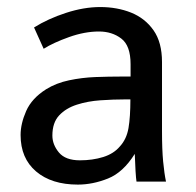

<svg xmlns="http://www.w3.org/2000/svg" viewBox="-20 -508 547 537"><path d="M197.8 8.3Q124 8.3 80.8 -28.6Q37.6 -65.4 37.6 -130.4Q37.6 -162.1 53.2 -197.5Q68.8 -232.9 108.9 -258.3Q137.2 -275.9 173.1 -283.4Q209 -291 246.8 -292.5Q284.7 -293.9 318.8 -293.9H345.2V-328.6Q345.2 -380.4 319.3 -400.1Q293.5 -419.9 256.8 -419.9Q216.8 -419.9 173.1 -404.3Q129.4 -388.7 102.1 -371.6L75.2 -431.2Q114.3 -455.6 164.3 -471.9Q214.4 -488.3 260.3 -488.3Q307.6 -488.3 346.7 -472.7Q385.7 -457 409.4 -423.3Q433.1 -389.6 433.1 -334.5V-141.1Q433.1 -89.8 436.3 -56.2Q439.5 -22.5 444.3 0H361.8Q360.4 -8.3 359.1 -29.5Q357.9 -50.8 356.9 -77.6Q324.7 -25.9 282.2 -8.8Q239.7 8.3 197.8 8.3ZM203.6 -59.6Q238.8 -59.6 268.6 -68.8Q298.3 -78.1 315.4 -98.6Q334 -118.7 339.4 -149.9Q344.7 -181.2 344.7 -230H330.6Q296.9 -230 261.2 -227.5Q225.6 -225.1 195.1 -215.3Q164.6 -205.6 145.5 -185.3Q126.5 -165 126.5 -128.9Q126.5 -103.5 144.8 -81.5Q163.1 -59.6 203.6 -59.6Z"/></svg>

Font: Shanti
Style: Regular
Weight: 400
Designer: Vernon Adams
Foundry: Vernon Adams
Version: Version 1.100; ttfautohint (v1.8.4)